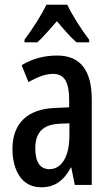

<svg xmlns="http://www.w3.org/2000/svg" viewBox="-20 -786 470 816"><path d="M266 -766H177C158 -724 118 -663 84 -617V-606H139C162 -627 191 -661 222 -696C251 -661 278 -630 305 -606H359V-617C325 -662 287 -721 266 -766ZM223 -550C167 -550 116 -536 72 -509L101 -437C141 -460 175 -472 206 -472C254 -472 274 -436 274 -361V-330L211 -327C97 -322 33 -262 33 -153C33 -67 69 10 155 10C213 10 251 -18 281 -74H283L298 0H370V-362C370 -483 325 -550 223 -550ZM230 -260 275 -262V-210C275 -121 242 -67 190 -67C152 -67 130 -95 130 -156C130 -222 162 -256 230 -260Z"/></svg>

Font: Noto Sans Arabic UI XCn Md
Style: Regular
Weight: 500
Width: 2
Designer: Monotype Design Team, Nadine Chahine and Nizar Qandah
Foundry: Monotype Imaging Inc.
Version: Version 2.010